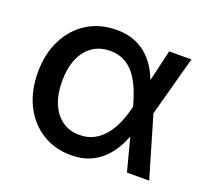

<svg xmlns="http://www.w3.org/2000/svg" viewBox="-100 -660 856 792"><g transform="rotate(20 328.0 -264.0)"><path d="M283.7 11.7Q210.9 11.7 155.8 -23.4Q100.6 -58.6 69.8 -120.6Q39.1 -182.6 39.1 -263.2Q39.1 -344.2 70.1 -406.2Q101.1 -468.3 156.7 -503.4Q212.4 -538.6 286.1 -538.6Q332.5 -538.6 367.4 -524.2Q402.3 -509.8 427.5 -485.1Q452.6 -460.4 469.7 -428Q486.8 -395.5 497.6 -359.4H529.8L544.4 -269L623.5 0H525.9L456.1 -266.1Q446.3 -303.2 432.4 -336.4Q418.5 -369.6 399.2 -394.8Q379.9 -419.9 353 -434.1Q326.2 -448.2 290.5 -448.2Q246.1 -448.2 213.4 -425.8Q180.7 -403.3 163.1 -361.8Q145.5 -320.3 145.5 -263.2Q145.5 -207 162.8 -165.5Q180.2 -124 212.2 -101.3Q244.1 -78.6 288.1 -78.6Q323.7 -78.6 351.6 -93.5Q379.4 -108.4 399.9 -134.3Q420.4 -160.2 434.3 -193.4Q448.2 -226.6 456.5 -263.2L518.6 -529.3H616.2L543.9 -263.2L529.3 -171.9H498Q486.3 -135.7 468.8 -102.8Q451.2 -69.8 425.8 -44.2Q400.4 -18.6 365.5 -3.4Q330.6 11.7 283.7 11.7Z"/></g></svg>

Font: Inter 24pt Medium
Style: Regular
Weight: 500
Designer: Rasmus Andersson
Foundry: rsms
Version: Version 4.001;git-66647c0bb